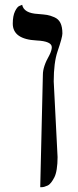

<svg xmlns="http://www.w3.org/2000/svg" viewBox="-20 -574 322 797"><path d="M147 203 158 -264Q158 -298 185 -345Q195 -365 195 -378Q195 -403 132 -406Q33 -411 33 -476Q33 -508 42.5 -527.5Q52 -547 62 -550L72 -554Q79 -519 138 -516Q163 -514 175.5 -512Q188 -510 205.5 -502.5Q223 -495 231 -478.5Q239 -462 239 -435Q239 -419 219 -361Q203 -314 203 -236L219 78Q219 106 215.5 128Q212 150 205.5 162.5Q199 175 192 184Q185 193 177 196.5Q169 200 163.5 201.5Q158 203 152 203Z"/></svg>

Font: Libertinus Sans
Style: Regular
Weight: 400
Designer: Philipp H. Poll
Foundry: Khaled Hosny
Version: Version 6.1